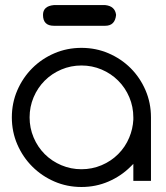

<svg xmlns="http://www.w3.org/2000/svg" viewBox="-20 -715 658 759"><path d="M192.9 -694.9H396Q434.8 -690.9 438.9 -656.1Q434.8 -613.1 396 -613.1H192.9Q150 -613.1 150 -656.1Q150 -690.9 192.9 -694.9ZM26.8 -251Q26.8 -308.1 48.5 -358.1Q70.2 -408.1 107.6 -445.5Q144.9 -482.8 194.9 -504.3Q244.9 -525.8 302 -525.8Q359.1 -525.8 409.1 -504.3Q459.1 -482.8 496.5 -445.5Q533.8 -408.1 555.3 -358.1Q576.8 -308.1 576.8 -251V0H507.1V-67.2Q502 -62.1 496 -56.1Q459.1 -19.2 409.1 2.5Q359.1 24.2 302 24.2Q244.9 24.2 194.9 2.5Q144.9 -19.2 107.6 -56.6Q70.2 -93.9 48.5 -143.9Q26.8 -193.9 26.8 -251ZM97 -251Q97 -209.1 112.9 -171.5Q128.8 -133.8 156.8 -105.8Q184.8 -77.8 222.5 -61.9Q260.1 -46 302 -46Q343.9 -46 381.6 -61.9Q419.2 -77.8 447.2 -105.8Q475.3 -133.8 490.9 -171.2Q505.1 -205.1 507.1 -241.9V-251Q507.1 -292.9 491.2 -330.6Q475.3 -368.2 447.2 -396.2Q419.2 -424.2 381.6 -440.2Q343.9 -456.1 302 -456.1Q260.1 -456.1 222.5 -440.2Q184.8 -424.2 156.8 -396.2Q128.8 -368.2 112.9 -330.6Q97 -292.9 97 -251Z"/></svg>

Font: Myanmar KatKuu
Style: Regular
Weight: 400
Designer: Khon Soe Zaw Thu
Foundry: MPUA
Version: Version 1.00 September 13, 2016, initial release